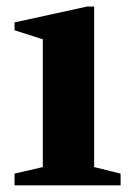

<svg xmlns="http://www.w3.org/2000/svg" viewBox="-20 -554 396 574"><path d="M23.5 0V-35L108 -54.5V-436.5L23.5 -463.5V-487L240.5 -534.5H261.5V-54.5L340.5 -35V0Z"/></svg>

Font: Libre Caslon Text
Style: Regular
Weight: 400
Designer: Pablo Impallari, Rodrigo Fuenzalida, Katja Schimmel
Foundry: Pablo Impallari, Rodrigo Fuenzalida
Version: Version 2.000